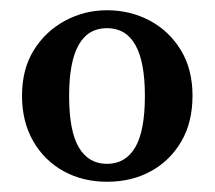

<svg xmlns="http://www.w3.org/2000/svg" viewBox="-20 -761 419 375"><path d="M189 -741Q234 -741 272 -721Q310 -701 333 -663.5Q356 -626 356 -574Q356 -522 334 -484.5Q312 -447 274.5 -426.5Q237 -406 189 -406Q142 -406 104.5 -426.5Q67 -447 45 -485Q23 -523 23 -574Q23 -626 46 -663Q69 -700 107 -720.5Q145 -741 189 -741ZM189 -706Q115 -706 115 -574Q115 -505 134 -473Q153 -441 189 -441Q225 -441 244 -473Q263 -505 263 -574Q263 -706 189 -706Z"/></svg>

Font: DeepMind Serif Text
Style: Regular
Weight: 400
Designer: Frank Grießhammer / Modifications: Colophon Foundry
Foundry: Colophon Foundry
Version: Version 5.003; ttfautohint (v1.8.2)